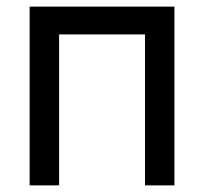

<svg xmlns="http://www.w3.org/2000/svg" viewBox="-20 -560 617 580"><path d="M69.5 0V-540H507V0H418V-456H158.5V0Z"/></svg>

Font: Vela Sans Med
Style: Regular
Weight: 500
Designer: Principal design: Mikhail Sharanda - project Manrope.
Design modification: Ravid Balaliev
Foundry: Mikhail Sharanda
Version: Version 1.001